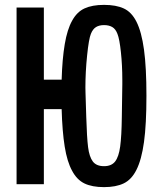

<svg xmlns="http://www.w3.org/2000/svg" viewBox="-20 -756 640 788"><path d="M276 -55Q255.5 -92 245.5 -154.5Q235.5 -217 233 -308H160V0H48V-725H160V-429H233Q235.5 -514.5 245.8 -575Q256 -635.5 276 -671Q295.5 -707 327 -721.5Q358.5 -736 407 -736Q456.5 -736 488.2 -721.2Q520 -706.5 540 -667Q561 -625.5 571 -552.2Q581 -479 581 -363Q581 -246 571 -173.2Q561 -100.5 540 -59Q520 -19 488 -3.5Q456 12 407 12Q358 12 326.8 -3Q295.5 -18 276 -55ZM480 -276.5 482 -410V-428Q482 -488 476.2 -542Q470.5 -596 462 -617Q454.5 -637 440.8 -645Q427 -653 407 -653Q387.5 -653 374.2 -645Q361 -637 353 -617Q344.5 -596.5 337.5 -528.2Q330.5 -460 330.5 -396.5L331 -373L334 -276.5Q336.5 -191.5 341.5 -152Q346.5 -112.5 361 -93.2Q375.5 -74 407 -74Q437.5 -74 452.5 -93.2Q467.5 -112.5 473.2 -154.5Q479 -196.5 480 -276.5Z"/></svg>

Font: JuliaMono
Style: Bold
Weight: 700
Monospace: yes
Designer: cormullion
Foundry: corm
Version: Version 0.055; ttfautohint (v1.8.4)